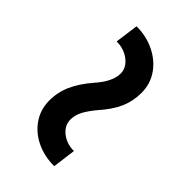

<svg xmlns="http://www.w3.org/2000/svg" viewBox="-6 -629 670 670"><g transform="rotate(-45 329.5 -293.5)"><path d="M449.2 -189.5Q408.2 -189.5 372.8 -205.1Q337.4 -220.7 297.9 -255.9Q271.5 -277.8 250.7 -288.6Q230 -299.3 208.5 -299.3Q179.2 -299.3 159.2 -273.9Q139.2 -248.5 139.2 -212.9L53.2 -224.1Q53.2 -273.4 72.3 -312.7Q91.3 -352.1 125.5 -375.2Q159.7 -398.4 203.6 -398.4Q244.6 -398.4 281.5 -381.8Q318.4 -365.2 356.9 -332Q405.8 -288.6 445.3 -288.6Q474.1 -288.6 494.6 -314.9Q515.1 -341.3 515.1 -377.9L601.6 -366.2Q601.6 -317.4 581.8 -277.1Q562 -236.8 527.6 -213.1Q493.2 -189.5 449.2 -189.5Z"/></g></svg>

Font: Roboto Slab Medium
Style: Regular
Weight: 500
Designer: Google
Version: Version 2.001; ttfautohint (v1.8.3)